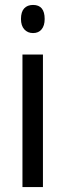

<svg xmlns="http://www.w3.org/2000/svg" viewBox="-20 -758 265 778"><path d="M114 -738Q161 -738 161 -681Q161 -654 148.5 -639Q136 -624 114 -624Q92 -624 78.5 -639Q65 -654 65 -681Q65 -710 78 -724Q91 -738 114 -738ZM154 -537V0H71V-537Z"/></svg>

Font: Noto Sans Myanmar Condensed
Style: Regular
Weight: 400
Width: 3
Designer: Monotype Design Team
Foundry: Monotype Imaging Inc.
Version: Version 2.107; ttfautohint (v1.8.4.7-5d5b)